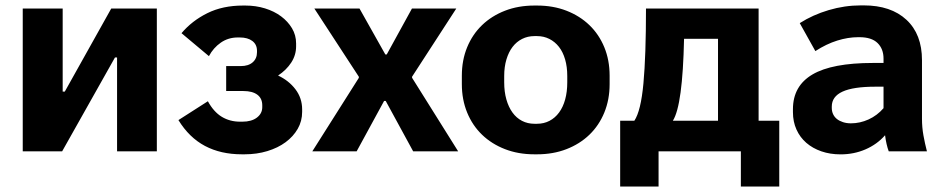

<svg xmlns="http://www.w3.org/2000/svg" viewBox="-20 -551 3438 699"><path d="M62.8 0H206.2L398.6 -341.8H406.2V0H551V-520H385L215.8 -217.4H208.2V-520H62.8Z M860.6 10.8H870.6Q914.8 10.8 953.3 -0.9Q991.8 -12.6 1019.8 -33.3Q1047.8 -54 1063.9 -82Q1080 -110 1080 -143.6V-152.6Q1080 -193.8 1055.7 -225.8Q1031.4 -257.8 992.4 -276Q1022.6 -296 1040.3 -323.2Q1058 -350.4 1058 -382.4V-393Q1058 -423 1043.1 -448Q1028.2 -473 1003.2 -491.6Q978.2 -510.2 944.7 -520.5Q911.2 -530.8 873.6 -530.8H864.8Q790.6 -530.8 734.7 -503Q678.8 -475.2 640.8 -430.2L740.6 -346.6Q756.8 -377 783.9 -395.8Q811 -414.6 845.6 -414.6H853Q881.8 -414.6 898.7 -401.8Q915.6 -389 915.6 -366V-360.8Q915.6 -337.8 899.9 -324.1Q884.2 -310.4 856.6 -310.4H803.4V-219.6H866Q899 -219.6 916.9 -206.2Q934.8 -192.8 934.8 -167.6V-160.8Q934.8 -137.8 915.3 -122.9Q895.8 -108 862.2 -108H854Q816.8 -108 787.4 -125.8Q758 -143.6 736.8 -182.4L629.6 -113.8Q668.6 -50.2 726.2 -19.7Q783.8 10.8 860.6 10.8Z M1117 0H1278.4L1378.4 -183.6H1384.2L1484.2 0H1648L1480.2 -267.8V-271.8L1641.2 -520H1479.8L1388 -352.8H1382.8L1288.8 -520H1124.4L1286.4 -271.6V-267.6Z M1925.4 10.8H1935.4Q1993.8 10.8 2042.3 -8Q2090.8 -26.8 2125.8 -60.5Q2160.8 -94.2 2180.1 -141.3Q2199.4 -188.4 2199.4 -244.6V-275.4Q2199.4 -332 2180.1 -378.9Q2160.8 -425.8 2125.8 -459.5Q2090.8 -493.2 2042.3 -512Q1993.8 -530.8 1935.4 -530.8H1925.4Q1867 -530.8 1818.5 -512Q1770 -493.2 1735 -459.5Q1700 -425.8 1680.7 -378.9Q1661.4 -332 1661.4 -275.4V-244.6Q1661.4 -188.4 1680.7 -141.3Q1700 -94.2 1735 -60.5Q1770 -26.8 1818.5 -8Q1867 10.8 1925.4 10.8ZM1925.8 -100.4Q1900.8 -100.4 1880.4 -111Q1860 -121.6 1845.7 -141.4Q1831.4 -161.2 1823.5 -189.1Q1815.6 -217 1815.6 -251.2V-274.2Q1815.6 -307.6 1823.7 -334.6Q1831.8 -361.6 1846.1 -380.3Q1860.4 -399 1880.8 -409.3Q1901.2 -419.6 1925.8 -419.6H1935Q1959.6 -419.6 1980 -409.3Q2000.4 -399 2015 -380.3Q2029.6 -361.6 2037.4 -334.6Q2045.2 -307.6 2045.2 -274.2V-251.2Q2045.2 -217 2037.6 -189.1Q2030 -161.2 2015.4 -141.4Q2000.8 -121.6 1980.4 -111Q1960 -100.4 1935 -100.4Z M2237.8 128H2377.6V0H2677.2V128H2817V-111.4H2741.8V-520H2331.8Q2331.8 -348.2 2322.5 -247.5Q2313.2 -146.8 2289.4 -111.4H2237.8ZM2429.6 -111.4Q2447.6 -139.8 2457.7 -214.4Q2467.8 -289 2470.4 -409.8H2594V-111.4Z M3040.2 11Q3088.8 11 3130.9 -7.2Q3173 -25.4 3202.2 -58.6Q3204.2 -42.2 3207.7 -26.9Q3211.2 -11.6 3215.6 0H3354.6Q3347 -29.6 3341.8 -58.5Q3336.6 -87.4 3336.6 -118.6V-332Q3336.6 -426.4 3280.1 -478.9Q3223.6 -531.4 3124.2 -531.4H3114.6Q3054.8 -531.4 2996.9 -514.2Q2939 -497 2891.6 -466.8L2948.4 -365Q2988.6 -391 3028.1 -403.3Q3067.6 -415.6 3104.2 -415.6H3109Q3153 -415.6 3174.8 -394.4Q3196.6 -373.2 3196.6 -337.4V-321.8H3158.2Q3009 -321.8 2937.9 -279.9Q2866.8 -238 2866.8 -153.6V-142.4Q2866.8 -108 2879.6 -79.5Q2892.4 -51 2915.5 -31Q2938.6 -11 2970.4 0Q3002.2 11 3040.2 11ZM3077.8 -102Q3062.4 -102 3049.3 -106.2Q3036.2 -110.4 3027.1 -117.6Q3018 -124.8 3013.1 -135.2Q3008.2 -145.6 3008.2 -158V-163Q3008.2 -199.4 3047.2 -217.4Q3086.2 -235.4 3167.2 -235.4H3196.6V-157.2Q3173.4 -130.4 3142.2 -116.2Q3111 -102 3077.8 -102Z"/></svg>

Font: Fixel Variable
Style: Regular
Weight: 100
Width: 3
Designer: AlfaBravo + MacPaw
Foundry: Kyrylo Tkachov, Marchela Mozhyna, Serhii Makarenko, Maria Weinstein, Zakhar Kryvoshyya
Version: Version 1.211